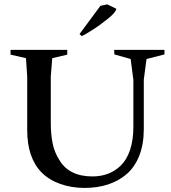

<svg xmlns="http://www.w3.org/2000/svg" viewBox="-20 -874 801 899"><path d="M362.3 -705.1 352.5 -714.8 450.2 -846.7 482.4 -853.5 524.4 -833Q524.4 -818.4 486.8 -787.6Q449.2 -756.8 410.6 -732.4Q372.1 -708 362.3 -705.1ZM376 5.9Q314.9 5.9 262.5 -12.7Q210 -31.2 174.8 -66.4Q107.4 -135.3 107.4 -264.6V-515.6L101.6 -601.6L29.3 -618.2V-640.6H294.9V-618.2L224.6 -601.6L217.8 -515.6V-300.8Q217.8 -242.7 226.8 -200.9Q235.8 -159.2 257.8 -125Q303.2 -47.9 413.1 -47.9Q452.1 -47.9 485.4 -60.3Q518.6 -72.8 545.9 -99.1Q573.2 -125.5 588.9 -171.9Q604.5 -218.3 604.5 -280.3V-500L591.8 -597.7L515.6 -619.1L514.6 -640.6H750V-619.1L666 -597.7L653.3 -501V-269.5Q653.3 -198.7 632.1 -145Q610.8 -91.3 573 -58.8Q535.2 -26.4 485.6 -10.3Q436 5.9 376 5.9Z"/></svg>

Font: Comprehension SemiBold
Style: Regular
Weight: 600
Designer: Alfredo Marco Pradil
Foundry: Alfredo Marco Pradil
Version: 1.0